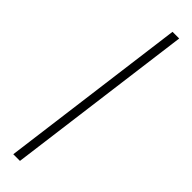

<svg xmlns="http://www.w3.org/2000/svg" viewBox="-274 -766 752 752"><g transform="rotate(45 101.5 -390.0)"><path d="M71 0H34L136 -780H173Z"/></g></svg>

Font: Tanohe Sans ExtraLight
Style: Italic
Weight: 200
Designer: Village Type and Design LLC & Cristiano Sobral
Foundry: Cooper Hewitt Smithsonian Design Museum
Version: Version 1.00;September 29, 2021;FontCreator 13.0.0.2655 64-b